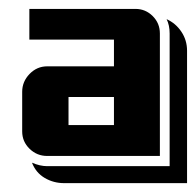

<svg xmlns="http://www.w3.org/2000/svg" viewBox="-20 -750 440 431"><path d="M399.9 -338.9H124Q100.1 -338.9 80.3 -350.6Q60.5 -362.3 51.8 -384.8Q69.8 -377 85.9 -377H360.8V-674.8Q360.8 -693.4 354 -707Q374.5 -697.8 387.2 -678.7Q399.9 -659.7 399.9 -636.2ZM338.9 -399.9H85.9Q63 -399.9 46.4 -416Q29.8 -432.1 29.8 -455.1V-543.9Q29.8 -566.9 46.4 -584Q63 -601.1 85.9 -601.1H235.8V-661.1H45.9V-730H284.2Q306.6 -730 322.8 -713.9Q338.9 -697.8 338.9 -674.8ZM235.8 -469.2V-532.2H133.8V-469.2Z"/></svg>

Font: Laconic
Style: Shadow
Weight: 900
Width: 6
Designer: Robby Woodard
Version: Version 1.000